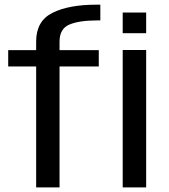

<svg xmlns="http://www.w3.org/2000/svg" viewBox="-20 -809 729 829"><path d="M136.1 0H237.1V-521.9H406.5V-592.4H237.1V-629.5Q237.1 -685 279.5 -702.9Q322 -720.8 398 -720.8H413.2V-788.8H395.8Q277.3 -788.8 206.7 -753.6Q136.1 -718.4 136.1 -630V-592.4H15.4V-521.9H136.1ZM509.8 0H611.1V-593H509.8ZM509.8 -754.8V-665.6H611.1V-754.8Z"/></svg>

Font: Anybody Thin
Style: Regular
Weight: 100
Designer: Tyler Finck
Foundry: Etcetera Type Company
Version: Version 1.114;gftools[0.9.25]